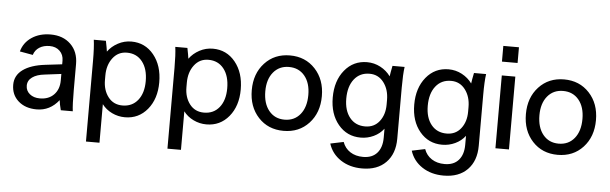

<svg xmlns="http://www.w3.org/2000/svg" viewBox="-54 -908 4215 1326"><g transform="rotate(5 2053.0 -245.0)"><path d="M463.9 0H380.9Q369.6 -43 367.2 -68.8Q306.2 8.8 213.9 8.8Q135.3 8.8 86.7 -34.2Q38.1 -77.1 38.1 -147Q38.1 -211.9 92.8 -251.7Q147.5 -291.5 247.1 -303.2L362.8 -316.9V-341.8Q362.8 -383.3 335.9 -409.2Q309.1 -435.1 266.1 -435.1Q224.1 -435.1 194.8 -416.5Q165.5 -397.9 154.8 -363.8L64 -379.9Q80.6 -441.9 135 -478.5Q189.5 -515.1 266.1 -515.1Q352.5 -515.1 405.3 -463.6Q458 -412.1 458 -327.1V-145Q458 -45.9 463.9 0ZM229 -68.8Q290.5 -68.8 326.7 -106.2Q362.8 -143.6 362.8 -205.1V-250L249 -235.8Q194.3 -230 163.1 -207.5Q131.8 -185.1 131.8 -148.9Q131.8 -113.8 158.9 -91.3Q186 -68.8 229 -68.8Z M666.5 -66.9V200.2H572.8V-359.9Q572.8 -452.1 565.4 -504.9H649.4Q659.7 -454.6 662.6 -431.2Q689.9 -468.8 733.2 -491.9Q776.4 -515.1 825.7 -515.1Q920.9 -515.1 981.2 -441.2Q1041.5 -367.2 1041.5 -251Q1041.5 -136.2 981.2 -63.2Q920.9 9.8 825.7 9.8Q778.3 9.8 735.8 -10.7Q693.4 -31.2 666.5 -66.9ZM666.5 -266.1V-233.9Q666.5 -164.1 702.9 -116.9Q739.3 -69.8 801.8 -69.8Q869.1 -69.8 908.4 -118.9Q947.8 -168 947.8 -251Q947.8 -336.4 908.4 -386.2Q869.1 -436 801.8 -436Q740.7 -436 703.6 -387.2Q666.5 -338.4 666.5 -266.1Z M1231.4 -66.9V200.2H1137.7V-359.9Q1137.7 -452.1 1130.4 -504.9H1214.4Q1224.6 -454.6 1227.5 -431.2Q1254.9 -468.8 1298.1 -491.9Q1341.3 -515.1 1390.6 -515.1Q1485.8 -515.1 1546.1 -441.2Q1606.4 -367.2 1606.4 -251Q1606.4 -136.2 1546.1 -63.2Q1485.8 9.8 1390.6 9.8Q1343.3 9.8 1300.8 -10.7Q1258.3 -31.2 1231.4 -66.9ZM1231.4 -266.1V-233.9Q1231.4 -164.1 1267.8 -116.9Q1304.2 -69.8 1366.7 -69.8Q1434.1 -69.8 1473.4 -118.9Q1512.7 -168 1512.7 -251Q1512.7 -336.4 1473.4 -386.2Q1434.1 -436 1366.7 -436Q1305.7 -436 1268.6 -387.2Q1231.4 -338.4 1231.4 -266.1Z M2168.5 -253.9Q2168.5 -138.7 2100.6 -65.4Q2032.7 7.8 1925.3 7.8Q1817.9 7.8 1750.2 -65.4Q1682.6 -138.7 1682.6 -253.9Q1682.6 -368.7 1750.5 -441.9Q1818.4 -515.1 1925.3 -515.1Q2032.2 -515.1 2100.3 -441.9Q2168.5 -368.7 2168.5 -253.9ZM1776.4 -253.9Q1776.4 -169.4 1816.9 -119.6Q1857.4 -69.8 1925.3 -69.8Q1993.7 -69.8 2034.2 -119.6Q2074.7 -169.4 2074.7 -253.9Q2074.7 -336.9 2034.2 -386Q1993.7 -435.1 1925.3 -435.1Q1857.9 -435.1 1817.1 -386Q1776.4 -336.9 1776.4 -253.9Z M2619.1 -5.9V-67.9Q2592.3 -32.2 2549.8 -12.2Q2507.3 7.8 2460 7.8Q2364.7 7.8 2304.4 -64.7Q2244.1 -137.2 2244.1 -252Q2244.1 -367.7 2304.4 -441.4Q2364.7 -515.1 2460 -515.1Q2509.3 -515.1 2552.5 -492.2Q2595.7 -469.2 2623 -431.2Q2626 -454.6 2636.2 -504.9H2720.2Q2712.9 -453.6 2712.9 -360.8V-6.8Q2712.9 97.7 2653.3 158.4Q2593.8 219.2 2488.3 219.2Q2401.9 219.2 2339.4 178Q2276.9 136.7 2254.9 66.9L2346.2 47.9Q2361.8 91.3 2398.9 115.2Q2436 139.2 2488.3 139.2Q2551.3 139.2 2585.2 100.8Q2619.1 62.5 2619.1 -5.9ZM2337.9 -252Q2337.9 -169.4 2377.2 -120.6Q2416.5 -71.8 2483.9 -71.8Q2546.4 -71.8 2582.8 -118.4Q2619.1 -165 2619.1 -234.9V-267.1Q2619.1 -339.4 2582 -388.2Q2544.9 -437 2483.9 -437Q2416.5 -437 2377.2 -387Q2337.9 -336.9 2337.9 -252Z M3184.1 -5.9V-67.9Q3157.2 -32.2 3114.7 -12.2Q3072.3 7.8 3024.9 7.8Q2929.7 7.8 2869.4 -64.7Q2809.1 -137.2 2809.1 -252Q2809.1 -367.7 2869.4 -441.4Q2929.7 -515.1 3024.9 -515.1Q3074.2 -515.1 3117.4 -492.2Q3160.6 -469.2 3188 -431.2Q3190.9 -454.6 3201.2 -504.9H3285.2Q3277.8 -453.6 3277.8 -360.8V-6.8Q3277.8 97.7 3218.3 158.4Q3158.7 219.2 3053.2 219.2Q2966.8 219.2 2904.3 178Q2841.8 136.7 2819.8 66.9L2911.1 47.9Q2926.8 91.3 2963.9 115.2Q3001 139.2 3053.2 139.2Q3116.2 139.2 3150.1 100.8Q3184.1 62.5 3184.1 -5.9ZM2902.8 -252Q2902.8 -169.4 2942.1 -120.6Q2981.4 -71.8 3048.8 -71.8Q3111.3 -71.8 3147.7 -118.4Q3184.1 -165 3184.1 -234.9V-267.1Q3184.1 -339.4 3147 -388.2Q3109.9 -437 3048.8 -437Q2981.4 -437 2942.1 -387Q2902.8 -336.9 2902.8 -252Z M3394 0V-504.9H3487.8V0ZM3386.7 -600.1V-709H3495.1V-600.1Z M4068.8 -253.9Q4068.8 -138.7 4001 -65.4Q3933.1 7.8 3825.7 7.8Q3718.3 7.8 3650.6 -65.4Q3583 -138.7 3583 -253.9Q3583 -368.7 3650.9 -441.9Q3718.8 -515.1 3825.7 -515.1Q3932.6 -515.1 4000.7 -441.9Q4068.8 -368.7 4068.8 -253.9ZM3676.8 -253.9Q3676.8 -169.4 3717.3 -119.6Q3757.8 -69.8 3825.7 -69.8Q3894 -69.8 3934.6 -119.6Q3975.1 -169.4 3975.1 -253.9Q3975.1 -336.9 3934.6 -386Q3894 -435.1 3825.7 -435.1Q3758.3 -435.1 3717.5 -386Q3676.8 -336.9 3676.8 -253.9Z"/></g></svg>

Font: LT Superior Med
Style: Regular
Weight: 500
Designer: Daniel Lyons
Foundry: LyonsType
Version: Version 1.000